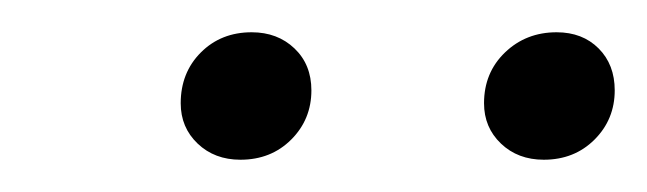

<svg xmlns="http://www.w3.org/2000/svg" viewBox="-20 -762 401 119"><path d="M92 -698Q92 -717 104.5 -729.5Q117 -742 136 -742Q152 -742 162.5 -732Q173 -722 173 -706Q173 -688 160.5 -675.5Q148 -663 129 -663Q113 -663 102.5 -673Q92 -683 92 -698ZM280 -698Q280 -717 293 -729.5Q306 -742 325 -742Q341 -742 351 -732Q361 -722 361 -706Q361 -688 348.5 -675.5Q336 -663 317 -663Q301 -663 290.5 -673Q280 -683 280 -698Z"/></svg>

Font: FiraGO Light
Style: Italic
Weight: 300
Italic angle: -8°
Designer: bBox Type GmbH
Foundry: bBox Type GmbH
Version: Version 1.001